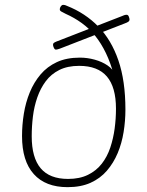

<svg xmlns="http://www.w3.org/2000/svg" viewBox="-20 -767 609 793"><path d="M259 6Q168 6 119.5 -48Q71 -102 71 -205Q71 -251 78.5 -297.5Q86 -344 103 -385.5Q120 -427 147.5 -459.5Q175 -492 215 -510.5Q255 -529 310 -529Q341 -529 371.5 -520.5Q402 -512 424.5 -496.5Q447 -481 455 -460L451 -454Q437 -507 417.5 -547.5Q398 -588 373.5 -618.5Q349 -649 318 -671.5Q287 -694 251 -710Q237 -717 232 -720Q227 -723 227 -728Q227 -733 229 -737Q231 -741 234 -744Q237 -747 241 -747Q245 -747 248.5 -746Q252 -745 256 -743Q332 -713 386 -657.5Q440 -602 469 -517.5Q498 -433 498 -314Q498 -268 490.5 -221.5Q483 -175 466 -134.5Q449 -94 421.5 -62Q394 -30 354 -12Q314 6 259 6ZM261 -28Q309 -28 343.5 -45Q378 -62 400.5 -91Q423 -120 435.5 -157.5Q448 -195 453.5 -236Q459 -277 459 -318Q459 -407 421.5 -451Q384 -495 307 -495Q259 -495 225 -478Q191 -461 169 -431.5Q147 -402 134 -364.5Q121 -327 116 -286Q111 -245 111 -204Q111 -116 148 -72Q185 -28 261 -28ZM211 -562Q206 -562 202.5 -569.5Q199 -577 199 -582Q199 -587 202 -589.5Q205 -592 212 -595L485 -701Q494 -705 497.5 -705.5Q501 -706 503 -706Q509 -706 512 -698.5Q515 -691 515 -686Q515 -681 510.5 -677.5Q506 -674 492 -669L227 -566Q221 -564 217 -563Q213 -562 211 -562Z"/></svg>

Font: Asap Thin
Style: Italic
Weight: 250
Italic angle: -6°
Designer: Pablo Cosgaya
Foundry: Omnibus-Type
Version: Version 3.001